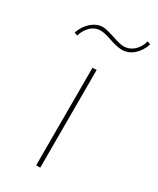

<svg xmlns="http://www.w3.org/2000/svg" viewBox="-162 -640 571 692"><g transform="rotate(30 123.5 -294.0)"><path d="M-5 -484Q5 -514 27 -533Q49 -552 74 -552Q86 -552 101.5 -547Q117 -542 122 -541Q156 -529 173 -529Q195 -529 213 -544.5Q231 -560 239 -588L252 -583Q242 -552 220.5 -533.5Q199 -515 173 -515Q152 -515 118 -527Q88 -537 74 -537Q51 -537 34 -522Q17 -507 8 -479ZM114 -406 131 -407V0H114Z"/></g></svg>

Font: Ysabeau Infant Thin
Style: Regular
Weight: 200
Designer: Christian Thalmann (Catharsis Fonts)
Version: Version 0.003